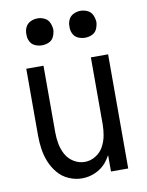

<svg xmlns="http://www.w3.org/2000/svg" viewBox="-85 -809 670 878"><g transform="rotate(-10 250.0 -370.0)"><path d="M150 -623Q133 -623 117.5 -630Q102 -637 94.5 -652.5Q87 -668 88 -685Q87 -702 94.5 -717.5Q102 -733 117.5 -740.5Q133 -748 150 -748Q167 -748 182.5 -740.5Q198 -733 205 -717.5Q212 -702 213 -685Q212 -668 205 -652.5Q198 -637 182.5 -630Q167 -623 150 -623ZM350 -623Q333 -623 317.5 -630Q302 -637 294.5 -652.5Q287 -668 288 -685Q287 -702 294.5 -717.5Q302 -733 317.5 -740.5Q333 -748 350 -748Q367 -748 382.5 -740.5Q398 -733 405 -717.5Q412 -702 413 -685Q412 -668 405 -652.5Q398 -637 382.5 -630Q367 -623 350 -623ZM225 8Q194 8 164 -5Q134 -18 113.5 -42.5Q93 -67 81 -96.5Q69 -126 64.5 -157Q60 -188 60 -220V-530H140V-220Q140 -193 145 -166.5Q150 -140 163 -116.5Q176 -93 199.5 -78.5Q223 -64 250 -64Q277 -64 300.5 -78.5Q324 -93 337 -116.5Q350 -140 355 -166.5Q360 -193 360 -220V-530H440V0H360V-76Q350 -58 337 -42Q316 -18 286.5 -5Q257 8 225 8Z"/></g></svg>

Font: Iosevka SS01
Style: Regular
Weight: 400
Monospace: yes
Designer: Belleve Invis
Foundry: Belleve Invis
Version: 2.3.3; ttfautohint (v1.8.3)